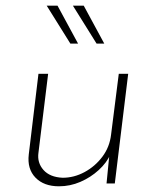

<svg xmlns="http://www.w3.org/2000/svg" viewBox="-20 -644 538 674"><path d="M187 10Q134 10 104.5 -20.5Q75 -51 81 -102L115 -385H149L115 -108Q110 -73 132.5 -47.5Q155 -22 200 -20Q240 -20 277 -40Q314 -60 339.5 -94Q365 -128 370 -172L397 -385H430L383 0H354L365 -112L368 -103Q355 -73 326.5 -47Q298 -21 262 -5.5Q226 10 187 10ZM182 -624 254 -491H227L144 -624ZM274 -624 346 -491H319L236 -624Z"/></svg>

Font: Josefin Sans Thin ExtraLight
Style: Italic
Weight: 250
Italic angle: -7°
Version: Version 2.000